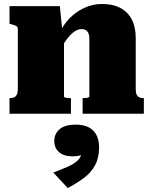

<svg xmlns="http://www.w3.org/2000/svg" viewBox="-20 -574 766 969"><path d="M28 0V-79H30Q43 -79 51.5 -83Q60 -87 65 -97Q70 -107 70 -125V-426Q70 -435 66.5 -439Q63 -443 55.5 -446Q48 -449 36 -452L28 -454V-543H282L295 -415L303 -414V-86Q303 -84 308.5 -82Q314 -80 321 -79.5Q328 -79 334 -79H338V0ZM706 0H397V-79H399Q406 -79 413.5 -79.5Q421 -80 426 -82Q431 -84 431 -87V-378Q431 -394 427 -404.5Q423 -415 414.5 -421Q406 -427 391 -427Q372 -427 353 -413Q334 -399 315 -373Q296 -347 275 -306L278 -402Q297 -446 329.5 -480Q362 -514 405 -534Q448 -554 495 -554Q549 -554 587 -534Q625 -514 645 -476Q665 -438 665 -382V-125Q665 -107 669.5 -97Q674 -87 682.5 -83Q691 -79 703 -79H706ZM322 375 249 297Q288 282 320.5 268Q353 254 372.5 235.5Q392 217 393 188L409 201Q397 208 381 211.5Q365 215 346 215Q302 215 278 194Q254 173 254 137Q254 101 281 78Q308 55 362 55Q420 55 450 84.5Q480 114 480 170Q480 223 459.5 260.5Q439 298 403 324.5Q367 351 322 375Z"/></svg>

Font: Roboto Serif Black
Style: Regular
Weight: 900
Designer: Greg Gazdowicz
Foundry: Commercial Type
Version: Version 1.008